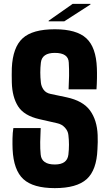

<svg xmlns="http://www.w3.org/2000/svg" viewBox="-20 -961 564 991"><path d="M263 10Q151 10 100.5 -36.5Q50 -83 45 -191Q44 -215 44.5 -245.5Q45 -276 49 -300H190Q188 -263 187.5 -227.5Q187 -192 190 -163Q195 -112 263 -112Q327 -112 333 -163Q339 -214 333 -264Q331 -285 315 -302.5Q299 -320 275 -325L183 -346Q104 -364 73.5 -412Q43 -460 41 -535Q40 -575 41 -610Q46 -717 97 -763.5Q148 -810 263 -810Q375 -810 425.5 -763.5Q476 -717 480 -610Q481 -588 480.5 -557Q480 -526 478 -500H334Q336 -535 336.5 -569.5Q337 -604 335 -638Q333 -688 263 -688Q197 -688 191 -638Q185 -587 191 -535Q193 -515 205 -498Q217 -481 242 -476L323 -459Q408 -441 444.5 -391Q481 -341 484 -264Q485 -247 484.5 -227.5Q484 -208 483 -191Q479 -83 427.5 -36.5Q376 10 263 10ZM231 -851V-854L355 -941H447V-938L312 -851Z"/></svg>

Font: Big Shoulders Text Black
Style: Regular
Weight: 900
Designer: Patric King
Foundry: XO Type Co
Version: Version 1.000; ttfautohint (v1.8.2)